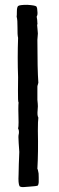

<svg xmlns="http://www.w3.org/2000/svg" viewBox="-20 -783 243 796"><path d="M137 -14Q133 -11 99 -9Q95 -9 86 -8Q77 -7 71 -7.5Q65 -8 61 -11Q55 -23 57 -58Q57 -65 57.5 -79.5Q58 -94 58 -102Q58 -110 59 -127Q60 -144 60 -153Q60 -158 57.5 -189.5Q55 -221 58 -228Q60 -242 55 -250Q57 -257 57 -276Q55 -342 57 -358Q54 -360 54.5 -408Q55 -456 55 -463Q52 -544 55 -626Q52 -638 52.5 -669Q53 -700 49 -714Q50 -718 50 -735.5Q50 -753 55 -758Q61 -763 93 -763Q126 -761 131 -756Q135 -749 135 -736Q137 -722 132 -714Q135 -700 135 -687Q136 -686 135 -683Q134 -680 134 -679Q134 -674 135.5 -662Q137 -650 137 -644Q137 -640 136 -631Q135 -622 135 -618Q135 -495 139 -440Q139 -438 137 -432.5Q135 -427 135 -424V-369Q137 -351 137 -342Q137 -337 136 -326.5Q135 -316 135.5 -308.5Q136 -301 139 -295Q137 -283 137 -241Q139 -151 135 -83Q137 -81 138 -74Q139 -67 140 -64Q140 -59 140.5 -47.5Q141 -36 140.5 -27.5Q140 -19 137 -14Z"/></svg>

Font: FuturaRenner
Style: Regular
Weight: 400
Designer: BSozoo
Foundry: BSozoo
Version: Version 1.001;PS 001.001;hotconv 1.0.70;makeotf.lib2.5.58329